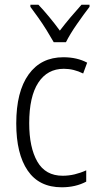

<svg xmlns="http://www.w3.org/2000/svg" viewBox="-20 -785 414 815"><path d="M242 10Q146 10 97.5 -61Q49 -132 49 -261Q49 -396 101.5 -469Q154 -542 249 -542Q307 -542 350 -519L333 -473Q293 -493 251 -493Q181 -493 142.5 -434Q104 -375 104 -262Q104 -159 138.5 -99Q173 -39 246 -39Q272 -39 297 -45Q322 -51 346 -62V-14Q301 10 242 10ZM208 -606Q195 -629 178 -656.5Q161 -684 142.5 -710Q124 -736 109 -756V-765H143Q164 -743 188.5 -713.5Q213 -684 234 -655Q257 -685 278.5 -710.5Q300 -736 326 -765H360V-756Q336 -725 306.5 -682.5Q277 -640 260 -606Z"/></svg>

Font: Noto Sans Gurmukhi Condensed Light
Style: Regular
Weight: 300
Width: 3
Designer: Jelle Bosma - Monotype Design Team
Foundry: Monotype Imaging Inc.
Version: Version 2.004; ttfautohint (v1.8.4.7-5d5b)